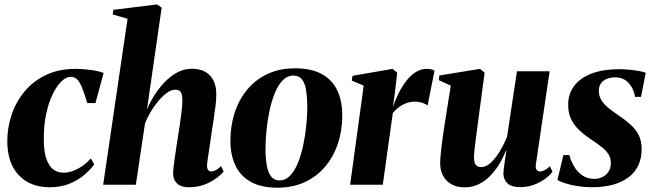

<svg xmlns="http://www.w3.org/2000/svg" viewBox="-20 -837 2962 870"><path d="M205 11.5Q117 11.5 65.2 -43Q13.5 -97.5 13 -196.5Q13 -258 32.5 -316.5Q52 -375 91 -422.2Q130 -469.5 188.2 -497.2Q246.5 -525 323 -525Q352 -525 388 -520.5Q424 -516 449.5 -506.5L412.5 -370H375.5Q362.5 -413.5 352 -439.2Q341.5 -465 329.8 -477Q318 -489 301 -489Q280 -489 258.2 -468Q236.5 -447 218.2 -409.2Q200 -371.5 189 -319.5Q178 -267.5 178.5 -205Q178.5 -151 190 -117.8Q201.5 -84.5 221.2 -69.5Q241 -54.5 267 -54.5Q291.5 -54.5 315.2 -64.2Q339 -74 358.8 -88.8Q378.5 -103.5 391.5 -119L407 -92Q390 -68.5 362.2 -44.8Q334.5 -21 295.5 -4.8Q256.5 11.5 205 11.5Z M832.5 11.5Q813.5 11.5 798 4.5Q782.5 -2.5 773.5 -16.5Q764.5 -30.5 764.5 -52.5Q764.5 -62 766.8 -81Q769 -100 772.2 -124Q775.5 -148 779.5 -173Q783.5 -198 786.5 -219Q790.5 -243.5 794 -267Q797.5 -290.5 800.2 -311.8Q803 -333 804.8 -350.5Q806.5 -368 806.5 -379.5Q806.5 -397 803.8 -408.5Q801 -420 793.8 -425.2Q786.5 -430.5 773.5 -430.5Q756.5 -430.5 737 -416.8Q717.5 -403 698.5 -380.5Q679.5 -358 663.2 -331Q647 -304 637 -277.5L595.5 0H447.5L558 -752L490.5 -771.5L494 -792.5L691.5 -817L712.5 -802.5L646 -341Q659 -372.5 679.2 -404.8Q699.5 -437 725.8 -464.5Q752 -492 783.2 -508.8Q814.5 -525.5 850 -525.5Q887 -525.5 911.2 -511Q935.5 -496.5 947.8 -470.8Q960 -445 960 -412Q960 -386.5 956.8 -358.8Q953.5 -331 949 -302Q944.5 -273 940 -244.5Q937.5 -225 934.2 -203.2Q931 -181.5 927.8 -160Q924.5 -138.5 921.8 -120Q919 -101.5 918 -89.5Q918 -71.5 923.8 -65.8Q929.5 -60 936.5 -60Q945.5 -60 956.8 -65.5Q968 -71 982 -84L993.5 -59Q982.5 -46.5 961 -30Q939.5 -13.5 907.8 -1Q876 11.5 832.5 11.5Z M1317 -527.5Q1390.5 -527.5 1438 -501.5Q1485.5 -475.5 1508.2 -427.5Q1531 -379.5 1531 -313.5Q1531 -247.5 1511.8 -188.5Q1492.5 -129.5 1455 -84Q1417.5 -38.5 1362.5 -12.5Q1307.5 13.5 1236.5 13.5Q1164 13.5 1116.8 -12.8Q1069.5 -39 1046.8 -87Q1024 -135 1024 -198.5Q1024 -266.5 1043.2 -326Q1062.5 -385.5 1100.2 -431Q1138 -476.5 1192.5 -502Q1247 -527.5 1317 -527.5ZM1309 -494.5Q1282 -494.5 1261 -473Q1240 -451.5 1225.2 -415.2Q1210.5 -379 1201.2 -335.2Q1192 -291.5 1187.5 -246Q1183 -200.5 1183 -161Q1183 -120.5 1188.8 -88.2Q1194.5 -56 1208.2 -37.8Q1222 -19.5 1246.5 -19.5Q1273.5 -19.5 1294.5 -41.2Q1315.5 -63 1330.2 -99.5Q1345 -136 1354.2 -180.2Q1363.5 -224.5 1368 -269.8Q1372.5 -315 1372.5 -354.5Q1372 -397 1367 -428.2Q1362 -459.5 1348.5 -477Q1335 -494.5 1309 -494.5Z M1566.5 0 1628 -449 1574 -472 1577.5 -493.5 1759 -525 1780 -507.5 1769.5 -418.5 1760.5 -353.5Q1771 -383.5 1785.8 -413.5Q1800.5 -443.5 1819.8 -468.8Q1839 -494 1862.5 -509.5Q1886 -525 1913.5 -525Q1927.5 -525 1936.2 -522.2Q1945 -519.5 1949 -517L1917.5 -359Q1914 -363 1896.8 -369.8Q1879.5 -376.5 1859 -376.5Q1843.5 -376.5 1829 -372.2Q1814.5 -368 1801.8 -360.8Q1789 -353.5 1778.5 -344Q1768 -334.5 1760 -325L1714.5 0Z M2085 12Q2050.5 12 2025.8 -2Q2001 -16 1987.8 -40.5Q1974.5 -65 1974.5 -97Q1974.5 -112 1976.5 -133Q1978.5 -154 1981.2 -177.8Q1984 -201.5 1987.5 -224.2Q1991 -247 1993.5 -265.5L2022.5 -449L1968 -474L1971 -495L2155 -525L2176 -508L2146 -284Q2143.5 -264 2140.2 -240Q2137 -216 2134.2 -193.2Q2131.5 -170.5 2129.5 -153Q2127.5 -135.5 2127.5 -128Q2127.5 -112 2130.5 -101.5Q2133.5 -91 2140.8 -85.5Q2148 -80 2161 -80Q2183 -80 2205 -100.8Q2227 -121.5 2245.8 -153Q2264.5 -184.5 2277.5 -216.5L2322.5 -514H2470.5L2408 -91.5Q2406 -75 2412 -67.5Q2418 -60 2426.5 -60Q2436 -60 2447.8 -65.8Q2459.5 -71.5 2471.5 -84L2483.5 -59Q2470.5 -41.5 2448.2 -25.5Q2426 -9.5 2397.8 0.8Q2369.5 11 2338 11Q2298.5 11 2280 -5.8Q2261.5 -22.5 2261 -50.5Q2261 -55.5 2262.2 -67Q2263.5 -78.5 2265.5 -93.2Q2267.5 -108 2270 -124Q2272.5 -140 2274.5 -154L2272.5 -154.5Q2260 -123 2242 -93.2Q2224 -63.5 2200.8 -39.8Q2177.5 -16 2148.5 -2Q2119.5 12 2085 12Z M2884.5 -398H2857.5Q2853 -432.5 2829.8 -459.5Q2806.5 -486.5 2767 -486.5Q2748 -486.5 2731.2 -480.2Q2714.5 -474 2704 -460.5Q2693.5 -447 2693.5 -425.5Q2693.5 -402 2705 -383.2Q2716.5 -364.5 2736.5 -348.2Q2756.5 -332 2781 -315.5Q2812.5 -294.5 2836.5 -273Q2860.5 -251.5 2874 -225Q2887.5 -198.5 2887.5 -161.5Q2887.5 -119.5 2872 -87Q2856.5 -54.5 2827 -32.8Q2797.5 -11 2755.8 0.2Q2714 11.5 2661 11.5Q2628.5 11.5 2596.2 6.2Q2564 1 2539.5 -7Q2515 -15 2506 -22L2533 -134.5H2559.5Q2567 -107.5 2581.5 -82.8Q2596 -58 2618.8 -42.2Q2641.5 -26.5 2672 -26.5Q2693.5 -26.5 2710.8 -35.2Q2728 -44 2738 -60.2Q2748 -76.5 2748 -97Q2748 -120 2737.8 -137Q2727.5 -154 2707.8 -169.8Q2688 -185.5 2658.5 -205Q2631 -223 2607.2 -244.8Q2583.5 -266.5 2569 -294.8Q2554.5 -323 2554.5 -361Q2554.5 -413 2582.8 -449.2Q2611 -485.5 2662.8 -504.5Q2714.5 -523.5 2785 -523.5Q2808 -523.5 2833 -521Q2858 -518.5 2878 -514.8Q2898 -511 2906 -507Z"/></svg>

Font: Merriweather 120pt ExtraBold
Style: Italic
Weight: 800
Italic angle: -7.8°
Version: Version 2.101